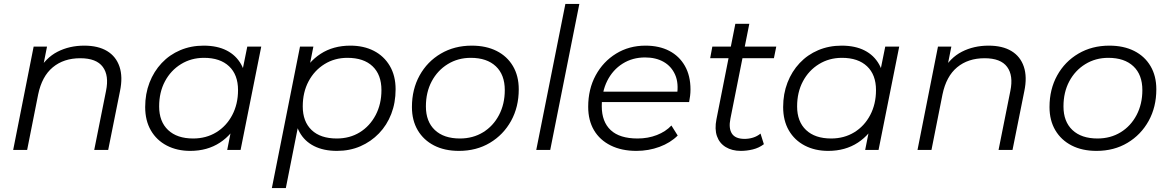

<svg xmlns="http://www.w3.org/2000/svg" viewBox="-20 -762 5940 976"><path d="M408 -530Q479 -530 524.5 -502.5Q570 -475 587.5 -423Q605 -371 590 -299L530 0H459L519 -300Q535 -378 502.5 -422Q470 -466 388 -466Q304 -466 248.5 -420Q193 -374 174 -282L118 0H47L151 -525H219L189 -374L174 -400Q212 -468 272.5 -499Q333 -530 408 -530Z M947 5Q880 5 828 -22Q776 -49 747 -99Q718 -149 718 -218Q718 -285 740 -342Q762 -399 802 -441.5Q842 -484 896.5 -507Q951 -530 1015 -530Q1084 -530 1132 -505.5Q1180 -481 1206 -434.5Q1232 -388 1232 -322Q1232 -227 1197 -153Q1162 -79 1098 -37Q1034 5 947 5ZM962 -58Q1028 -58 1079.5 -89.5Q1131 -121 1160.5 -177Q1190 -233 1190 -304Q1190 -382 1144.5 -425Q1099 -468 1017 -468Q952 -468 900 -436Q848 -404 818.5 -348.5Q789 -293 789 -221Q789 -144 834.5 -101Q880 -58 962 -58ZM1135 0 1165 -151 1195 -257 1205 -367 1237 -525H1308L1203 0Z M1693 5Q1625 5 1576.5 -19.5Q1528 -44 1502.5 -90.5Q1477 -137 1476 -203Q1476 -300 1511 -373.5Q1546 -447 1610 -488.5Q1674 -530 1761 -530Q1829 -530 1880.5 -503.5Q1932 -477 1961.5 -427Q1991 -377 1991 -308Q1991 -240 1969 -183Q1947 -126 1906.5 -84Q1866 -42 1812 -18.5Q1758 5 1693 5ZM1362 194 1505 -525H1573L1543 -374L1514 -269L1503 -159L1433 194ZM1692 -58Q1758 -58 1809 -89.5Q1860 -121 1889.5 -177Q1919 -233 1919 -304Q1919 -382 1874 -425Q1829 -468 1746 -468Q1681 -468 1629.5 -436Q1578 -404 1548.5 -348.5Q1519 -293 1519 -221Q1519 -144 1564 -101Q1609 -58 1692 -58Z M2313 5Q2240 5 2186.5 -22.5Q2133 -50 2103.5 -100Q2074 -150 2074 -218Q2074 -308 2113 -378.5Q2152 -449 2221 -489.5Q2290 -530 2378 -530Q2451 -530 2504.5 -503Q2558 -476 2587.5 -426Q2617 -376 2617 -308Q2617 -218 2578 -147.5Q2539 -77 2470.5 -36Q2402 5 2313 5ZM2318 -58Q2384 -58 2435.5 -89.5Q2487 -121 2516.5 -177Q2546 -233 2546 -304Q2546 -382 2500.5 -425Q2455 -468 2373 -468Q2308 -468 2256 -436Q2204 -404 2174.5 -348.5Q2145 -293 2145 -221Q2145 -144 2190.5 -101Q2236 -58 2318 -58Z M2706 0 2854 -742H2925L2777 0Z M3215 5Q3140 5 3084.5 -22.5Q3029 -50 2999.5 -100Q2970 -150 2970 -219Q2970 -309 3008 -379Q3046 -449 3112 -489.5Q3178 -530 3261 -530Q3331 -530 3382 -503.5Q3433 -477 3461.5 -427Q3490 -377 3490 -307Q3490 -291 3488 -274.5Q3486 -258 3483 -243H3022L3031 -296H3450L3421 -276Q3431 -339 3412 -382Q3393 -425 3353.5 -447.5Q3314 -470 3259 -470Q3195 -470 3145 -438.5Q3095 -407 3067 -351.5Q3039 -296 3039 -222Q3039 -143 3084.5 -100.5Q3130 -58 3221 -58Q3274 -58 3319 -75.5Q3364 -93 3393 -124L3425 -73Q3388 -36 3332.5 -15.5Q3277 5 3215 5Z M3746 5Q3701 5 3669 -14.5Q3637 -34 3624.5 -70Q3612 -106 3622 -156L3718 -641H3789L3693 -159Q3683 -110 3700.5 -83Q3718 -56 3765 -56Q3787 -56 3808 -62.5Q3829 -69 3846 -83L3863 -29Q3838 -10 3807 -2.5Q3776 5 3746 5ZM3590 -466 3601 -525H3926L3914 -466Z M4190 5Q4123 5 4071 -22Q4019 -49 3990 -99Q3961 -149 3961 -218Q3961 -285 3983 -342Q4005 -399 4045 -441.5Q4085 -484 4139.5 -507Q4194 -530 4258 -530Q4327 -530 4375 -505.5Q4423 -481 4449 -434.5Q4475 -388 4475 -322Q4475 -227 4440 -153Q4405 -79 4341 -37Q4277 5 4190 5ZM4205 -58Q4271 -58 4322.5 -89.5Q4374 -121 4403.5 -177Q4433 -233 4433 -304Q4433 -382 4387.5 -425Q4342 -468 4260 -468Q4195 -468 4143 -436Q4091 -404 4061.5 -348.5Q4032 -293 4032 -221Q4032 -144 4077.5 -101Q4123 -58 4205 -58ZM4378 0 4408 -151 4438 -257 4448 -367 4480 -525H4551L4446 0Z M5005 -530Q5076 -530 5121.5 -502.5Q5167 -475 5184.5 -423Q5202 -371 5187 -299L5127 0H5056L5116 -300Q5132 -378 5099.5 -422Q5067 -466 4985 -466Q4901 -466 4845.5 -420Q4790 -374 4771 -282L4715 0H4644L4748 -525H4816L4786 -374L4771 -400Q4809 -468 4869.5 -499Q4930 -530 5005 -530Z M5554 5Q5481 5 5427.5 -22.5Q5374 -50 5344.5 -100Q5315 -150 5315 -218Q5315 -308 5354 -378.5Q5393 -449 5462 -489.5Q5531 -530 5619 -530Q5692 -530 5745.5 -503Q5799 -476 5828.5 -426Q5858 -376 5858 -308Q5858 -218 5819 -147.5Q5780 -77 5711.5 -36Q5643 5 5554 5ZM5559 -58Q5625 -58 5676.5 -89.5Q5728 -121 5757.5 -177Q5787 -233 5787 -304Q5787 -382 5741.5 -425Q5696 -468 5614 -468Q5549 -468 5497 -436Q5445 -404 5415.5 -348.5Q5386 -293 5386 -221Q5386 -144 5431.5 -101Q5477 -58 5559 -58Z"/></svg>

Font: MOST Montserrat
Style: Italic
Weight: 400
Italic angle: -11.3°
Designer: Julieta Ulanovsky
Foundry: Julieta Ulanovsky
Version: Version 8.000;March 11, 2024;FontCreator 15.0.0.2926 64-bit